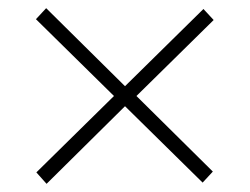

<svg xmlns="http://www.w3.org/2000/svg" viewBox="-20 -526 611 470"><path d="M94 -76 69 -104 259 -291 68 -479 93 -506 286 -315 478 -504 503 -477 314 -291 501 -106 476 -79 286 -266Z"/></svg>

Font: Georama ExtraExtended ExtraLight
Style: Regular
Weight: 200
Width: 8
Designer: Jean-Baptiste Levee
Foundry: Production Type
Version: Version 1.000